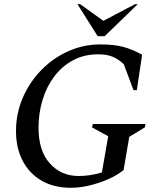

<svg xmlns="http://www.w3.org/2000/svg" viewBox="-20 -882 770 912"><path d="M317 10Q235 10 176.5 -24.5Q118 -59 87 -119.5Q56 -180 56 -259Q56 -344 88.5 -418.5Q121 -493 177 -550Q233 -607 305 -639Q377 -671 456 -671Q520 -671 563 -660Q606 -649 655 -622L630 -454H614L568 -577Q542 -602 514 -613Q486 -624 446 -624Q379 -624 326.5 -595.5Q274 -567 237.5 -518.5Q201 -470 182 -407Q163 -344 163 -275Q163 -166 216.5 -106Q270 -46 354 -46Q380 -46 407.5 -50Q435 -54 464 -63L494 -235L417 -277L421 -293H671L668 -277L594 -232L567 -74Q534 -48 491 -29.5Q448 -11 403 -0.5Q358 10 317 10ZM444 -710 348 -862H361L471 -783L621 -862H634L477 -710Z"/></svg>

Font: Spectral Medium
Style: Italic
Weight: 500
Italic angle: -10°
Designer: Jean-Baptiste Levee
Foundry: Production Type
Version: Version 2.001